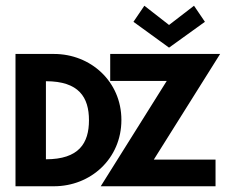

<svg xmlns="http://www.w3.org/2000/svg" viewBox="-20 -649 819 669"><path d="M290 -230C290 -150 255 -94 140 -94V-366C255 -366 290 -310 290 -230ZM34 -461V0H168C296 0 403 -96 403 -231C403 -365 296 -461 168 -461ZM747 -461H364V-367H561L331 0H731V-93H516ZM483 -629 445 -573 569 -483 694 -573 656 -629 569 -562Z"/></svg>

Font: Hussar Tani
Style: Bold
Weight: 700
Foundry: Cannot Into Space Fonts
Version: Version 0.92